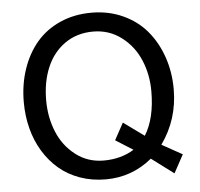

<svg xmlns="http://www.w3.org/2000/svg" viewBox="-52 -765 865 831"><g transform="rotate(-5 380.5 -350.0)"><path d="M49.8 -351.1Q49.8 -428.2 72.3 -494.4Q94.7 -560.5 135.7 -608.9Q176.8 -657.2 238.3 -684.6Q299.8 -711.9 375 -711.9Q449.2 -711.9 511.2 -683.6Q573.2 -655.3 614.5 -606.2Q655.8 -557.1 678.5 -491.5Q701.2 -425.8 701.2 -351.1Q701.2 -220.2 627 -116.2L715.8 -66.9L672.9 12.2L576.2 -60.1Q488.3 12.2 375 12.2Q314.9 12.2 262.9 -6.3Q210.9 -24.9 172.1 -58.1Q133.3 -91.3 105.7 -136.7Q78.1 -182.1 64 -236.6Q49.8 -291 49.8 -351.1ZM504.9 -105 429.2 -152.8 469.2 -226.1 559.1 -161.1Q604 -233.4 604 -351.1Q604 -423.8 577.4 -486.6Q550.8 -549.3 497.6 -589.6Q444.3 -629.9 375 -629.9Q304.7 -629.9 252.4 -593.3Q200.2 -556.6 173.6 -493.9Q147 -431.2 147 -351.1Q147 -276.9 172.9 -213.9Q198.7 -150.9 251.2 -110.4Q303.7 -69.8 373 -69.8Q448.2 -69.8 504.9 -105Z"/></g></svg>

Font: ABeeZee
Style: Regular
Weight: 400
Designer: Anja Meiners
Foundry: Anja Meiners
Version: Version 1.002